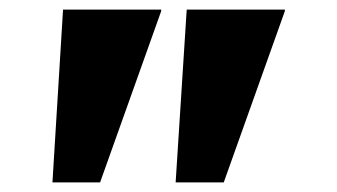

<svg xmlns="http://www.w3.org/2000/svg" viewBox="-20 -720 700 399"><path d="M188 -341 315 -697V-699V-700H111L89 -341ZM345 -341H445L572 -697V-699V-700H368Z"/></svg>

Font: Geom Black
Style: Bold
Weight: 900
Version: Version 1.102